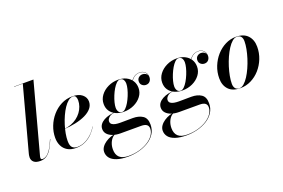

<svg xmlns="http://www.w3.org/2000/svg" viewBox="-124 -1169 2727 1849"><g transform="rotate(-20 1240.0 -245.0)"><path d="M110.5 10Q66 10 44.8 -8.5Q23.5 -27 23.5 -57Q23.5 -70 25.8 -80.8Q28 -91.5 30 -98.5L205 -747.5H115.5V-750H315L121.5 -32.5Q120.5 -28.5 120 -24.2Q119.5 -20 119.5 -17Q119.5 -0.5 136 -0.5Q157 -0.5 178.2 -14.5Q199.5 -28.5 222 -62.5Q244.5 -96.5 269 -157L271.5 -156.5Q248.5 -100.5 225.8 -63.5Q203 -26.5 175.5 -8.2Q148 10 110.5 10Z M476.5 10Q424.5 10 389.8 -10.8Q355 -31.5 337.2 -67.8Q319.5 -104 319.5 -150Q319.5 -210 341.5 -267Q363.5 -324 403.2 -370Q443 -416 496 -443Q549 -470 610.5 -470Q674.5 -470 710 -440.8Q745.5 -411.5 745.5 -368.5Q745.5 -330.5 720.8 -300.5Q696 -270.5 652 -249.2Q608 -228 550.2 -215.5Q492.5 -203 426.5 -199V-201Q466.5 -203.5 501.2 -216.5Q536 -229.5 563.8 -250.2Q591.5 -271 611 -297.5Q630.5 -324 641 -354.2Q651.5 -384.5 651.5 -415Q651.5 -434.5 644.2 -450.8Q637 -467 616.5 -467Q591.5 -467 567.5 -447.8Q543.5 -428.5 521.8 -396Q500 -363.5 481.8 -323.2Q463.5 -283 450 -239.5Q436.5 -196 429.2 -155.2Q422 -114.5 422 -81.5Q422 -31.5 441.2 -13.2Q460.5 5 491 5Q531.5 5 568.8 -12Q606 -29 638.2 -59.2Q670.5 -89.5 695.5 -130L697.5 -129Q675.5 -93 644.2 -61.2Q613 -29.5 571.2 -9.8Q529.5 10 476.5 10Z M920 260Q850 260 804.5 244.5Q759 229 737.5 201.8Q716 174.5 716 140Q716 113 732.2 89.5Q748.5 66 774.8 48.5Q801 31 830.2 21Q859.5 11 886 11H890Q866.5 13 847 31.5Q827.5 50 815.5 79.8Q803.5 109.5 803.5 145.5Q803.5 199 833.5 227Q863.5 255 927.5 255Q987 255 1038.5 240.2Q1090 225.5 1128.8 200.5Q1167.5 175.5 1189 143.8Q1210.5 112 1210.5 78Q1210.5 50.5 1191.8 37.2Q1173 24 1137 24Q1127.5 24 1105.5 24Q1083.5 24 1056 24Q1028.5 24 1001.2 24Q974 24 953.5 24Q933 24 926.5 24Q881.5 24 847.2 11.8Q813 -0.5 793.5 -22.5Q774 -44.5 774 -74.5Q774 -101 789 -121.5Q804 -142 830 -156.5Q856 -171 889.8 -178.8Q923.5 -186.5 961 -186.5V-185Q909 -185 885 -164.5Q861 -144 861 -122Q861 -102 874.8 -91.5Q888.5 -81 910.8 -77Q933 -73 957 -73Q974.5 -73 999.8 -73.2Q1025 -73.5 1049.5 -73.8Q1074 -74 1088 -74Q1148 -74 1187.2 -48.2Q1226.5 -22.5 1226.5 42Q1226.5 96.5 1199.5 137.5Q1172.5 178.5 1127.5 205.8Q1082.5 233 1028.2 246.5Q974 260 920 260ZM1029 -160Q983.5 -160 947.2 -176.5Q911 -193 890.2 -223.5Q869.5 -254 869.5 -296.5Q869.5 -344.5 898.5 -383.8Q927.5 -423 975.5 -446.2Q1023.5 -469.5 1079 -469.5Q1125 -469.5 1161 -452Q1197 -434.5 1217.8 -402.8Q1238.5 -371 1238.5 -328.5Q1238.5 -281 1209.5 -242.8Q1180.5 -204.5 1133 -182.2Q1085.5 -160 1029 -160ZM1013 -164Q1029.5 -164 1047.8 -181.8Q1066 -199.5 1082.8 -228Q1099.5 -256.5 1113 -289.5Q1126.5 -322.5 1134.2 -353.5Q1142 -384.5 1142 -406.5Q1142 -431.5 1131 -448.5Q1120 -465.5 1095.5 -465.5Q1078.5 -465.5 1060.2 -447.8Q1042 -430 1025.2 -401.8Q1008.5 -373.5 995 -340.5Q981.5 -307.5 973.8 -276.5Q966 -245.5 966 -224Q966 -199 977.2 -181.5Q988.5 -164 1013 -164ZM1298 -465Q1329 -465 1351 -445.2Q1373 -425.5 1373 -391Q1373 -366 1358 -348.2Q1343 -330.5 1317 -330.5Q1295 -330.5 1278.2 -345Q1261.5 -359.5 1261.5 -384Q1261.5 -409.5 1278.5 -424Q1295.5 -438.5 1317.5 -438.5Q1334.5 -438.5 1349.2 -430Q1364 -421.5 1369 -405.5Q1364.5 -432 1344.5 -447.2Q1324.5 -462.5 1297.5 -462.5Q1272 -462.5 1250.8 -450.8Q1229.5 -439 1211 -415Q1192.5 -391 1173.5 -353.5L1171.5 -354.5Q1198 -410 1227.5 -437.5Q1257 -465 1298 -465Z M1520 260Q1450 260 1404.5 244.5Q1359 229 1337.5 201.8Q1316 174.5 1316 140Q1316 113 1332.2 89.5Q1348.5 66 1374.8 48.5Q1401 31 1430.2 21Q1459.5 11 1486 11H1490Q1466.5 13 1447 31.5Q1427.5 50 1415.5 79.8Q1403.5 109.5 1403.5 145.5Q1403.5 199 1433.5 227Q1463.5 255 1527.5 255Q1587 255 1638.5 240.2Q1690 225.5 1728.8 200.5Q1767.5 175.5 1789 143.8Q1810.5 112 1810.5 78Q1810.5 50.5 1791.8 37.2Q1773 24 1737 24Q1727.5 24 1705.5 24Q1683.5 24 1656 24Q1628.5 24 1601.2 24Q1574 24 1553.5 24Q1533 24 1526.5 24Q1481.5 24 1447.2 11.8Q1413 -0.5 1393.5 -22.5Q1374 -44.5 1374 -74.5Q1374 -101 1389 -121.5Q1404 -142 1430 -156.5Q1456 -171 1489.8 -178.8Q1523.5 -186.5 1561 -186.5V-185Q1509 -185 1485 -164.5Q1461 -144 1461 -122Q1461 -102 1474.8 -91.5Q1488.5 -81 1510.8 -77Q1533 -73 1557 -73Q1574.5 -73 1599.8 -73.2Q1625 -73.5 1649.5 -73.8Q1674 -74 1688 -74Q1748 -74 1787.2 -48.2Q1826.5 -22.5 1826.5 42Q1826.5 96.5 1799.5 137.5Q1772.5 178.5 1727.5 205.8Q1682.5 233 1628.2 246.5Q1574 260 1520 260ZM1629 -160Q1583.5 -160 1547.2 -176.5Q1511 -193 1490.2 -223.5Q1469.5 -254 1469.5 -296.5Q1469.5 -344.5 1498.5 -383.8Q1527.5 -423 1575.5 -446.2Q1623.5 -469.5 1679 -469.5Q1725 -469.5 1761 -452Q1797 -434.5 1817.8 -402.8Q1838.5 -371 1838.5 -328.5Q1838.5 -281 1809.5 -242.8Q1780.5 -204.5 1733 -182.2Q1685.5 -160 1629 -160ZM1613 -164Q1629.5 -164 1647.8 -181.8Q1666 -199.5 1682.8 -228Q1699.5 -256.5 1713 -289.5Q1726.5 -322.5 1734.2 -353.5Q1742 -384.5 1742 -406.5Q1742 -431.5 1731 -448.5Q1720 -465.5 1695.5 -465.5Q1678.5 -465.5 1660.2 -447.8Q1642 -430 1625.2 -401.8Q1608.5 -373.5 1595 -340.5Q1581.5 -307.5 1573.8 -276.5Q1566 -245.5 1566 -224Q1566 -199 1577.2 -181.5Q1588.5 -164 1613 -164ZM1898 -465Q1929 -465 1951 -445.2Q1973 -425.5 1973 -391Q1973 -366 1958 -348.2Q1943 -330.5 1917 -330.5Q1895 -330.5 1878.2 -345Q1861.5 -359.5 1861.5 -384Q1861.5 -409.5 1878.5 -424Q1895.5 -438.5 1917.5 -438.5Q1934.5 -438.5 1949.2 -430Q1964 -421.5 1969 -405.5Q1964.5 -432 1944.5 -447.2Q1924.5 -462.5 1897.5 -462.5Q1872 -462.5 1850.8 -450.8Q1829.5 -439 1811 -415Q1792.5 -391 1773.5 -353.5L1771.5 -354.5Q1798 -410 1827.5 -437.5Q1857 -465 1898 -465Z M2160.5 10Q2081.5 10 2040.8 -33Q2000 -76 2000 -148Q2000 -212 2023.2 -270Q2046.5 -328 2086.2 -373Q2126 -418 2177.5 -444Q2229 -470 2286 -470Q2365.5 -470 2406.8 -426Q2448 -382 2448 -310Q2448 -246.5 2425.2 -189Q2402.5 -131.5 2362.8 -86.5Q2323 -41.5 2271 -15.8Q2219 10 2160.5 10ZM2152.5 7.5Q2175.5 7.5 2199 -13Q2222.5 -33.5 2244.8 -67.8Q2267 -102 2286.2 -145Q2305.5 -188 2320 -234Q2334.5 -280 2342.8 -323.5Q2351 -367 2351 -402Q2351 -432 2337.5 -449.5Q2324 -467 2294.5 -467Q2271.5 -467 2247.8 -446.8Q2224 -426.5 2201.8 -392Q2179.5 -357.5 2160.2 -314.8Q2141 -272 2126.5 -225.8Q2112 -179.5 2104 -136.2Q2096 -93 2096 -57.5Q2096 -28 2109.8 -10.2Q2123.5 7.5 2152.5 7.5Z"/></g></svg>

Font: Bodoni Moda 72pt SemiBold
Style: Italic
Weight: 600
Italic angle: -13°
Designer: Owen Earl
Foundry: indestructible type
Version: Version 2.004